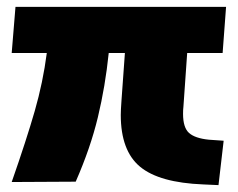

<svg xmlns="http://www.w3.org/2000/svg" viewBox="-20 -528 691 558"><path d="M512 -197Q512 -157 529.5 -141.5Q547 -126 587 -122L630 -119L615 10L571 8Q443 3 387 -43.5Q331 -90 331 -194Q331 -207 333 -235L343 -374H296Q286 -277 264.5 -187.5Q243 -98 200 0L14 1Q57 -122 81 -205.5Q105 -289 116 -374H14L25 -508H637L627 -374H524L513 -217Q512 -210 512 -197Z"/></svg>

Font: Muli Black
Style: Italic
Weight: 900
Italic angle: -4.541°
Designer: Vernon Adams
Foundry: Vernon Adams
Version: Version 2.001